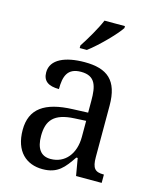

<svg xmlns="http://www.w3.org/2000/svg" viewBox="-116 -845 755 934"><g transform="rotate(15 261.5 -378.0)"><path d="M211 -619V-606H247C299 -645 373 -721 396 -756V-766H293C274 -721 239 -662 211 -619ZM188 10C265 10 294 -30 333 -87H340L355 0H484V-42H481C439 -42 424 -58 424 -114V-373C424 -500 367 -546 253 -546C157 -546 84 -516 84 -450C84 -406 112 -387 165 -387C165 -451 179 -496 248 -496C321 -496 332 -446 332 -373V-313L256 -310C115 -305 46 -256 46 -150C46 -41 107 10 188 10ZM213 -48C163 -48 140 -83 140 -145C140 -223 173 -264 275 -269L333 -272V-191C333 -106 286 -48 213 -48Z"/></g></svg>

Font: Noto Serif Lao SemiCondensed
Style: Regular
Weight: 400
Width: 4
Designer: Monotype Design Team
Foundry: Monotype Imaging Inc.
Version: Version 2.003